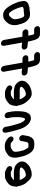

<svg xmlns="http://www.w3.org/2000/svg" viewBox="1554 -2344 862 4044"><g transform="rotate(90 1985.0 -322.0)"><path d="M114 -374H113C112 -373 108 -369 108 -366L115 -329C122 -291 135 -264 147 -233C160 -200 178 -162 198 -135C210 -118 219 -103 233 -89L238 -84L249 -80H276L285 -82C299 -90 309 -99 319 -111C329 -122 340 -130 348 -142C366 -171 375 -211 362 -264C349 -311 338 -386 297 -399L296 -400C291 -401 287 -401 282 -401H278C272 -400 264 -399 254 -398C231 -396 205 -390 182 -390H149C139 -382 126 -381 114 -374ZM95 -500C105 -509 116 -513 130 -513H160C162 -513 165 -513 169 -514C198 -519 231 -524 264 -524C292 -522 312 -520 334 -509C372 -489 405 -460 429 -424C454 -381 470 -330 483 -272C507 -183 488 -113 457 -66C446 -49 432 -37 420 -22C386 15 356 43 280 43C261 44 244 42 231 37C171 18 133 -27 99 -79C67 -124 44 -180 20 -234C8 -260 -2 -296 -8 -327L-12 -350C-13 -358 -15 -367 -16 -376C-23 -431 6 -468 44 -486C58 -494 73 -500 95 -500Z M956 -348H949C942 -348 935 -348 928 -349C923 -349 917 -350 910 -351L894 -353C883 -356 874 -357 860 -358L928 28C934 61 910 89 877 89C844 89 811 61 805 28L736 -364H654C621 -364 587 -393 581 -426C575 -459 599 -487 632 -487H714L710 -512C705 -542 695 -571 688 -598L683 -610H586C553 -610 520 -638 514 -671C508 -704 532 -733 565 -733H678C721 -733 757 -712 776 -681C779 -676 782 -670 786 -664C797 -647 802 -632 807 -611C815 -580 827 -546 833 -512L838 -481C857 -481 875 -477 892 -475L907 -473C912 -472 916 -472 919 -471H934C968 -471 1001 -443 1007 -409C1013 -375 990 -348 956 -348Z M1502 -348H1495C1488 -348 1481 -348 1474 -349C1469 -349 1463 -350 1456 -351L1440 -353C1429 -356 1420 -357 1406 -358L1474 28C1480 61 1456 89 1423 89C1390 89 1357 61 1351 28L1282 -364H1200C1167 -364 1133 -393 1127 -426C1121 -459 1145 -487 1178 -487H1260L1256 -512C1251 -542 1241 -571 1234 -598L1229 -610H1132C1099 -610 1066 -638 1060 -671C1054 -704 1078 -733 1111 -733H1224C1267 -733 1303 -712 1322 -681C1325 -676 1328 -670 1332 -664C1343 -647 1348 -632 1353 -611C1361 -580 1373 -546 1379 -512L1384 -481C1403 -481 1421 -477 1438 -475L1453 -473C1458 -472 1462 -472 1465 -471H1480C1514 -471 1547 -443 1553 -409C1559 -375 1536 -348 1502 -348Z M2054 -306C2046 -332 2038 -356 2023 -375C2007 -394 1987 -424 1964 -435H1951C1947 -435 1943 -435 1939 -434L1918 -432C1915 -431 1913 -431 1911 -431C1901 -427 1891 -423 1880 -419L1865 -413C1856 -409 1844 -406 1838 -398C1832 -393 1825 -387 1821 -382L1804 -366C1797 -358 1791 -349 1789 -335V-334C1791 -332 1792 -330 1795 -326C1807 -309 1844 -306 1870 -306ZM2187 -267C2195 -252 2199 -233 2192 -214C2187 -141 2169 -91 2119 -57C2080 -32 2046 3 1978 3C1969 4 1962 4 1957 4H1915C1868 4 1837 -15 1806 -33C1787 -43 1773 -56 1765 -76C1751 -113 1772 -142 1801 -148C1831 -154 1856 -134 1878 -121H1882C1887 -120 1891 -119 1894 -119H1936C1939 -119 1945 -119 1952 -120C1957 -120 1961 -120 1966 -121L1978 -124C1989 -130 1997 -136 2007 -143C2024 -155 2034 -158 2047 -170L2054 -179C2055 -180 2056 -182 2056 -183H1891C1852 -183 1822 -190 1791 -199C1755 -209 1726 -231 1703 -260C1680 -287 1661 -319 1664 -362C1665 -402 1684 -436 1708 -458C1713 -464 1718 -470 1724 -475C1738 -490 1759 -509 1778 -517L1794 -525C1802 -529 1810 -532 1819 -535C1848 -548 1885 -558 1927 -558H1946C1960 -558 1975 -555 1990 -549C2043 -529 2079 -483 2115 -441C2151 -397 2175 -337 2187 -267Z M2635 -5 2625 -63C2620 -89 2611 -128 2604 -154C2588 -208 2571 -281 2550 -328L2530 -367C2524 -376 2521 -382 2518 -386C2513 -392 2492 -415 2484 -415C2480 -416 2477 -418 2474 -419C2472 -419 2469 -419 2466 -418C2465 -418 2464 -418 2463 -417C2441 -390 2434 -343 2431 -296C2428 -262 2431 -216 2432 -182C2429 -165 2435 -139 2438 -123L2451 -51C2457 -17 2435 11 2401 11C2367 11 2334 -17 2328 -51L2315 -123C2314 -131 2312 -140 2311 -151C2302 -199 2308 -227 2305 -273C2305 -327 2310 -381 2321 -426C2329 -454 2341 -476 2356 -497C2375 -524 2407 -542 2455 -542C2489 -540 2520 -527 2544 -512C2630 -455 2675 -355 2706 -230C2722 -172 2738 -122 2748 -63L2758 -5C2764 28 2741 57 2708 57C2675 57 2641 28 2635 -5Z M2999 -116H3000C3002 -115 3004 -115 3007 -115H3037C3040 -115 3042 -115 3045 -116L3058 -118L3068 -120L3081 -124C3096 -132 3105 -136 3119 -146L3140 -162C3160 -180 3164 -218 3157 -259L3148 -308C3138 -348 3130 -391 3112 -423C3101 -444 3088 -463 3075 -482C3071 -485 3068 -487 3065 -489H3063C3056 -490 3050 -490 3044 -490H2999C2995 -490 2991 -490 2988 -489C2987 -489 2985 -489 2984 -488C2965 -480 2962 -466 2954 -449L2951 -439C2950 -430 2949 -421 2947 -412C2945 -399 2939 -388 2939 -375C2938 -370 2936 -365 2937 -360L2933 -339C2930 -323 2923 -311 2909 -303C2861 -277 2802 -328 2810 -378L2813 -399C2816 -425 2824 -449 2827 -475C2830 -506 2849 -534 2862 -557C2883 -589 2921 -613 2977 -613H3022C3093 -613 3136 -587 3172 -543C3208 -496 3238 -438 3255 -368C3262 -341 3270 -313 3275 -283L3280 -258C3286 -225 3284 -191 3282 -166C3277 -121 3258 -81 3225 -59C3213 -49 3192 -34 3179 -27L3165 -19C3147 -9 3125 0 3101 4L3081 6C3073 7 3066 8 3059 8H3029C3011 8 2993 5 2978 0C2977 -1 2975 -1 2973 -1C2962 -3 2950 -8 2936 -15C2907 -30 2883 -48 2862 -72L2854 -81C2828 -112 2834 -149 2856 -166C2883 -186 2924 -174 2944 -149C2951 -142 2957 -134 2965 -129L2977 -122C2983 -122 2993 -118 2999 -116Z M3754 -306C3746 -332 3738 -356 3723 -375C3707 -394 3687 -424 3664 -435H3651C3647 -435 3643 -435 3639 -434L3618 -432C3615 -431 3613 -431 3611 -431C3601 -427 3591 -423 3580 -419L3565 -413C3556 -409 3544 -406 3538 -398C3532 -393 3525 -387 3521 -382L3504 -366C3497 -358 3491 -349 3489 -335V-334C3491 -332 3492 -330 3495 -326C3507 -309 3544 -306 3570 -306ZM3887 -267C3895 -252 3899 -233 3892 -214C3887 -141 3869 -91 3819 -57C3780 -32 3746 3 3678 3C3669 4 3662 4 3657 4H3615C3568 4 3537 -15 3506 -33C3487 -43 3473 -56 3465 -76C3451 -113 3472 -142 3501 -148C3531 -154 3556 -134 3578 -121H3582C3587 -120 3591 -119 3594 -119H3636C3639 -119 3645 -119 3652 -120C3657 -120 3661 -120 3666 -121L3678 -124C3689 -130 3697 -136 3707 -143C3724 -155 3734 -158 3747 -170L3754 -179C3755 -180 3756 -182 3756 -183H3591C3552 -183 3522 -190 3491 -199C3455 -209 3426 -231 3403 -260C3380 -287 3361 -319 3364 -362C3365 -402 3384 -436 3408 -458C3413 -464 3418 -470 3424 -475C3438 -490 3459 -509 3478 -517L3494 -525C3502 -529 3510 -532 3519 -535C3548 -548 3585 -558 3627 -558H3646C3660 -558 3675 -555 3690 -549C3743 -529 3779 -483 3815 -441C3851 -397 3875 -337 3887 -267Z"/></g></svg>

Font: Blanket
Style: ReversedObl
Weight: 700
Foundry: Cannot Into Space Fonts
Version: Version 0.9